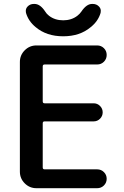

<svg xmlns="http://www.w3.org/2000/svg" viewBox="-20 -987 635 985"><path d="M113.3 -920.9Q112.3 -926.8 112.3 -930.7Q112.3 -943.4 121.1 -953.1Q133.8 -966.8 153.3 -966.8H157.2Q186.5 -966.8 211.9 -927.7Q218.8 -916 231.4 -906.2Q261.7 -882.8 304.2 -882.8Q346.7 -882.8 377 -906.2Q389.6 -916 397.5 -927.7Q423.8 -966.8 452.1 -966.8H456.1Q475.6 -966.8 488.3 -953.1Q497.1 -943.4 497.1 -931.6Q497.1 -926.8 496.1 -920.9Q483.4 -877.9 445.3 -847.7Q389.6 -800.8 304.2 -800.8Q218.8 -800.8 163.1 -847.7Q126 -877.9 113.3 -920.9ZM209 -656.2Q199.2 -656.2 199.2 -646.5V-466.8Q199.2 -457 209 -457H460.9Q479.5 -457 493.2 -443.4Q506.8 -429.7 506.8 -410.6Q506.8 -391.6 493.2 -377.9Q479.5 -364.3 460.9 -364.3H209Q199.2 -364.3 199.2 -354.5V-127.9Q199.2 -118.2 209 -118.2H478.5Q499 -118.2 513.2 -104Q527.3 -89.8 527.3 -69.8Q527.3 -49.8 513.2 -35.6Q499 -21.5 478.5 -21.5H167Q131.8 -21.5 106.9 -46.4Q82 -71.3 82 -106.4V-668.9Q82 -704.1 106.9 -729Q131.8 -753.9 167 -753.9H478.5Q499 -753.9 513.2 -739.7Q527.3 -725.6 527.3 -705.1Q527.3 -684.6 513.2 -670.4Q499 -656.2 478.5 -656.2Z"/></svg>

Font: Gen Jyuu GothicX Medium
Style: Regular
Weight: 500
Designer: Ryoko NISHIZUKA (kana &amp; ideographs); Paul D. Hunt (Latin, Greek &amp; Cyrillic); Wenlong ZHANG (bopomofo); Sandoll C
Version: Version 1.058.20140828